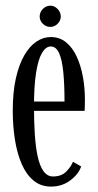

<svg xmlns="http://www.w3.org/2000/svg" viewBox="-20 -662 355 692"><path d="M163.5 10.5Q127.5 10.5 101.2 -11Q75 -32.5 58.5 -70.2Q42 -108 34 -157.5Q26 -207 26 -263Q26 -330 37.2 -380Q48.5 -430 67.8 -463Q87 -496 111.5 -512.2Q136 -528.5 163 -528.5Q194.5 -528.5 217.8 -509.8Q241 -491 256 -459Q271 -427 278.5 -386.8Q286 -346.5 286 -303.5Q286 -293 285.8 -282.8Q285.5 -272.5 285 -262.5H95.5V-296H212.5Q212.5 -359 208 -403.2Q203.5 -447.5 192.8 -471Q182 -494.5 163 -494.5Q145 -494.5 131.2 -471Q117.5 -447.5 110 -399.8Q102.5 -352 102.5 -278Q102.5 -223.5 105.5 -177.5Q108.5 -131.5 116 -97.5Q123.5 -63.5 137 -44.8Q150.5 -26 171 -26Q202 -26 219.2 -44Q236.5 -62 243 -79L272.5 -62Q263 -34 233.2 -11.8Q203.5 10.5 163.5 10.5ZM161.5 -565Q146 -565 134.5 -576.2Q123 -587.5 123 -602.5Q123 -618 134.5 -629.8Q146 -641.5 161.5 -641.5Q176 -641.5 187.5 -629.8Q199 -618 199 -602.5Q199 -587.5 187.5 -576.2Q176 -565 161.5 -565Z"/></svg>

Font: Imbue Thin 10pt
Style: Regular
Weight: 400
Version: Version 1.102